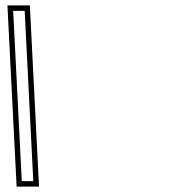

<svg xmlns="http://www.w3.org/2000/svg" viewBox="-20 -687 621 707"><path d="M41.2 0H123.7L89.9 -667H7.4ZM60.2 -20 28.5 -647H70.9L102.6 -20Z"/></svg>

Font: Din Kursivschrift
Style: BreitLeftGho
Weight: 400
Version: Version 1.089